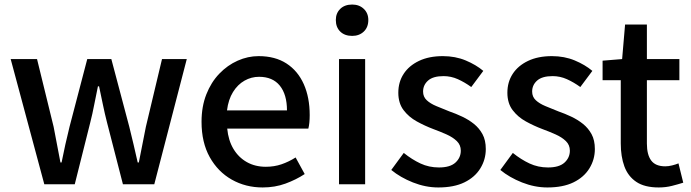

<svg xmlns="http://www.w3.org/2000/svg" viewBox="-20 -811 3043 845"><path d="M175 0 27 -551H143L216 -253Q224 -213 231 -174.5Q238 -136 246 -96H251Q259 -136 267.5 -174.5Q276 -213 286 -253L364 -551H470L549 -253Q559 -213 568 -174.5Q577 -136 586 -96H591Q599 -136 606.5 -174.5Q614 -213 622 -253L693 -551H802L659 0H521L451 -272Q441 -311 433 -350Q425 -389 416 -431H411Q402 -389 394.5 -349.5Q387 -310 377 -271L309 0Z M1136 14Q1061 14 1000 -20.5Q939 -55 903 -119.5Q867 -184 867 -275Q867 -342 888 -395.5Q909 -449 945 -486.5Q981 -524 1026 -544Q1071 -564 1118 -564Q1191 -564 1241 -531.5Q1291 -499 1317 -440.5Q1343 -382 1343 -304Q1343 -287 1341.5 -271.5Q1340 -256 1337 -245H980Q985 -193 1007.5 -155.5Q1030 -118 1066.5 -97.5Q1103 -77 1150 -77Q1187 -77 1219 -88Q1251 -99 1281 -118L1321 -45Q1283 -20 1236.5 -3Q1190 14 1136 14ZM979 -325H1243Q1243 -395 1211.5 -434Q1180 -473 1120 -473Q1086 -473 1056 -456Q1026 -439 1005.5 -406Q985 -373 979 -325Z M1472 0V-551H1587V0ZM1530 -653Q1497 -653 1477.5 -672Q1458 -691 1458 -723Q1458 -753 1477.5 -772Q1497 -791 1530 -791Q1561 -791 1581 -772Q1601 -753 1601 -723Q1601 -691 1581 -672Q1561 -653 1530 -653Z M1909 14Q1853 14 1797.5 -8Q1742 -30 1702 -63L1757 -138Q1793 -109 1830.5 -91.5Q1868 -74 1912 -74Q1961 -74 1984.5 -95.5Q2008 -117 2008 -148Q2008 -173 1990.5 -190Q1973 -207 1945 -219.5Q1917 -232 1887 -243Q1850 -257 1814.5 -276.5Q1779 -296 1756 -326.5Q1733 -357 1733 -403Q1733 -450 1756.5 -486Q1780 -522 1824 -543Q1868 -564 1929 -564Q1984 -564 2029.5 -545Q2075 -526 2107 -499L2054 -428Q2025 -449 1995 -462.5Q1965 -476 1932 -476Q1886 -476 1864 -456.5Q1842 -437 1842 -408Q1842 -385 1858 -370Q1874 -355 1900.5 -344Q1927 -333 1957 -321Q1986 -311 2014.5 -297.5Q2043 -284 2066 -265.5Q2089 -247 2103.5 -220.5Q2118 -194 2118 -155Q2118 -109 2094 -70Q2070 -31 2024 -8.5Q1978 14 1909 14Z M2389 14Q2333 14 2277.5 -8Q2222 -30 2182 -63L2237 -138Q2273 -109 2310.5 -91.5Q2348 -74 2392 -74Q2441 -74 2464.5 -95.5Q2488 -117 2488 -148Q2488 -173 2470.5 -190Q2453 -207 2425 -219.5Q2397 -232 2367 -243Q2330 -257 2294.5 -276.5Q2259 -296 2236 -326.5Q2213 -357 2213 -403Q2213 -450 2236.5 -486Q2260 -522 2304 -543Q2348 -564 2409 -564Q2464 -564 2509.5 -545Q2555 -526 2587 -499L2534 -428Q2505 -449 2475 -462.5Q2445 -476 2412 -476Q2366 -476 2344 -456.5Q2322 -437 2322 -408Q2322 -385 2338 -370Q2354 -355 2380.5 -344Q2407 -333 2437 -321Q2466 -311 2494.5 -297.5Q2523 -284 2546 -265.5Q2569 -247 2583.5 -220.5Q2598 -194 2598 -155Q2598 -109 2574 -70Q2550 -31 2504 -8.5Q2458 14 2389 14Z M2879 14Q2817 14 2780.5 -10.5Q2744 -35 2728 -78.5Q2712 -122 2712 -180V-458H2632V-544L2718 -551L2731 -703H2827V-551H2970V-458H2827V-179Q2827 -130 2846 -104.5Q2865 -79 2908 -79Q2922 -79 2938 -83Q2954 -87 2966 -92L2987 -7Q2965 0 2937.5 7Q2910 14 2879 14Z"/></svg>

Font: Noto Sans KR Medium
Style: Regular
Weight: 500
Designer: Ryoko NISHIZUKA  (kana, bopomofo & ideographs); Paul D. Hunt (Latin, Greek & Cyrillic); Sandoll Communications , Soo-you
Foundry: Adobe
Version: Version 2.004-H2;hotconv 1.0.118;makeotfexe 2.5.65603